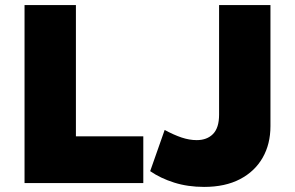

<svg xmlns="http://www.w3.org/2000/svg" viewBox="-20 -720 1159 755"><path d="M76.5 0V-700H278.5V-184H543.5V0ZM782.5 15Q718.5 15 664.8 -2Q611 -19 570.5 -47L627.5 -209Q663.5 -189.5 694.2 -179.2Q725 -169 753.5 -169Q794 -169 817.8 -193.2Q841.5 -217.5 841.5 -269V-700H1043.5V-224Q1043.5 -153.5 1012.8 -99.8Q982 -46 923.8 -15.5Q865.5 15 782.5 15Z"/></svg>

Font: Geologica Cursive Black
Style: Regular
Weight: 900
Designer: Sindre Bremnes, Frode Helland
Foundry: Monokrom Skriftforlag AS
Version: Version 1.010;gftools[0.9.28]